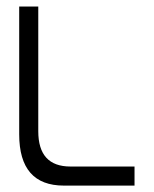

<svg xmlns="http://www.w3.org/2000/svg" viewBox="-20 -580 480 600"><path d="M99.6 -559.6Q99.6 -280.3 99.6 -169.9Q99.6 -59.6 200.2 -59.6Q266.6 -59.6 400.4 -59.6Q400.4 -44.9 400.4 0Q344.7 0 179.7 0Q40 0 40 -160.2Q40 -320.3 40 -559.6Q59.6 -559.6 99.6 -559.6Z"/></svg>

Font: Moonwalk
Style: Regular
Weight: 400
Designer: BarCoded
Foundry: BarCoded
Version: Version 1.0